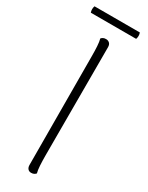

<svg xmlns="http://www.w3.org/2000/svg" viewBox="-216 -838 680 884"><g transform="rotate(30 124.5 -396.0)"><path d="M130 9Q119 9 112.5 1.5Q106 -6 106 -19L104 -594Q104 -624 102.5 -648Q101 -672 97 -686Q100 -690 106 -693.5Q112 -697 122 -697Q133 -697 140.5 -690Q148 -683 148 -669V-94Q148 -64 149.5 -40Q151 -16 155 -2Q152 2 146 5.5Q140 9 130 9ZM0 -801H241Q247 -784 241 -767H0Q-6 -784 0 -801Z"/></g></svg>

Font: Arima ExtraLight
Style: Regular
Weight: 250
Designer: Joana Correia and Natanael Gama
Foundry: NDISCOVER
Version: Version 1.101;gftools[0.9.23]